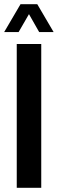

<svg xmlns="http://www.w3.org/2000/svg" viewBox="-28 -897 276 917"><path d="M52 0V-687H169V0ZM-8 -744 70 -877H150L228 -744H159L89 -867H132L61 -744Z"/></svg>

Font: Archivo ExtraCondensed SemiBold
Style: Regular
Weight: 600
Width: 2
Designer: Hector Gatti
Foundry: Omnibus-Type
Version: Version 2.001